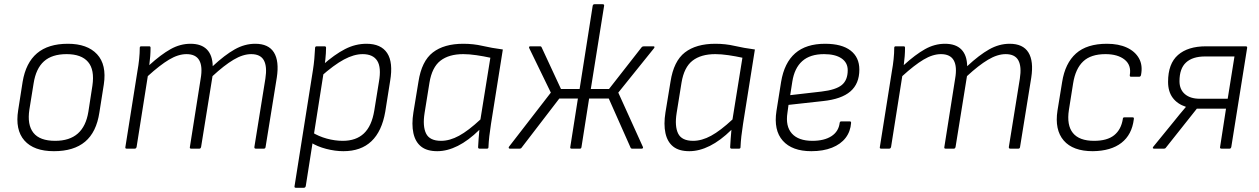

<svg xmlns="http://www.w3.org/2000/svg" viewBox="-20 -703 5955 908"><path d="M235 12Q140 12 95.5 -38.5Q51 -89 66 -182L87 -316Q102 -406 155 -451Q208 -496 301 -496Q393 -496 439 -446.5Q485 -397 471 -304L450 -171Q436 -78 382.5 -33Q329 12 235 12ZM241 -37Q309 -37 348 -71.5Q387 -106 398 -175L417 -298Q428 -373 396.5 -410Q365 -447 295 -447Q226 -447 188 -413Q150 -379 139 -309L119 -185Q108 -113 138 -75Q168 -37 241 -37Z M579 0Q571 0 573 -8L630 -367Q635 -394 638 -423Q641 -452 641 -477Q641 -484 648 -484H686Q692 -484 692 -477Q692 -458 690.5 -437.5Q689 -417 686 -395Q741 -445 786.5 -470.5Q832 -496 881 -496Q932 -496 958.5 -469Q985 -442 986 -390Q1043 -443 1090 -469.5Q1137 -496 1187 -496Q1250 -496 1275.5 -455Q1301 -414 1289 -336L1236 -8Q1235 0 1228 0H1190Q1182 0 1183 -8L1235 -331Q1244 -388 1228 -417.5Q1212 -447 1168 -447Q1129 -447 1084.5 -420.5Q1040 -394 985 -343L931 -8Q930 -4 928 -2Q926 0 923 0H884Q876 0 878 -8L929 -331Q939 -388 922.5 -417.5Q906 -447 862 -447Q823 -447 779.5 -421Q736 -395 679 -343L626 -8Q624 0 617 0Z M1604 12Q1565 12 1522.5 1Q1480 -10 1449 -30L1455 -78Q1487 -58 1525.5 -47.5Q1564 -37 1601 -37Q1664 -37 1701 -72Q1738 -107 1750 -180L1772 -316Q1784 -384 1764 -415.5Q1744 -447 1695 -447Q1654 -447 1606.5 -421.5Q1559 -396 1496 -340L1504 -394Q1563 -446 1612 -471Q1661 -496 1713 -496Q1782 -496 1811 -452Q1840 -408 1825 -320L1802 -175Q1786 -82 1736.5 -35Q1687 12 1604 12ZM1379 185Q1371 185 1373 177L1460 -372Q1464 -397 1466.5 -424.5Q1469 -452 1470 -476Q1470 -484 1478 -484H1515Q1522 -484 1522 -477Q1522 -465 1521 -450Q1520 -435 1518.5 -420Q1517 -405 1515 -394L1511 -363L1426 177Q1424 185 1417 185Z M2048 12Q1999 12 1971.5 -10Q1944 -32 1935 -73.5Q1926 -115 1935 -171L1959 -317Q1974 -414 2027 -455Q2080 -496 2171 -496Q2219 -496 2262 -486Q2305 -476 2358 -469L2302 -117Q2297 -85 2294 -58.5Q2291 -32 2290 -7Q2290 0 2283 0H2248Q2241 0 2241 -7Q2242 -26 2243.5 -47Q2245 -68 2247 -89Q2195 -38 2145 -13Q2095 12 2048 12ZM2066 -37Q2107 -37 2151 -61Q2195 -85 2252 -138L2299 -430Q2267 -437 2233 -442Q2199 -447 2171 -447Q2103 -447 2063 -416Q2023 -385 2011 -312L1988 -169Q1978 -106 1995 -71.5Q2012 -37 2066 -37Z M2391 0Q2387 0 2386 -3Q2385 -6 2387 -9L2585 -265L2483 -475Q2481 -479 2482.5 -481.5Q2484 -484 2487 -484H2534Q2540 -484 2542 -478L2633 -282H2721L2783 -676Q2785 -683 2791 -683H2830Q2838 -683 2837 -676L2774 -282H2860L3014 -479Q3018 -484 3025 -484H3070Q3074 -484 3075 -481.5Q3076 -479 3073 -475L2904 -265L3020 -9Q3022 -6 3020.5 -3Q3019 0 3015 0H2970Q2964 0 2962 -5L2859 -237H2766L2730 -8Q2729 0 2723 0H2683Q2675 0 2677 -8L2713 -237H2625L2447 -5Q2444 0 2438 0Z M3240 12Q3191 12 3163.5 -10Q3136 -32 3127 -73.5Q3118 -115 3127 -171L3151 -317Q3166 -414 3219 -455Q3272 -496 3363 -496Q3411 -496 3454 -486Q3497 -476 3550 -469L3494 -117Q3489 -85 3486 -58.5Q3483 -32 3482 -7Q3482 0 3475 0H3440Q3433 0 3433 -7Q3434 -26 3435.5 -47Q3437 -68 3439 -89Q3387 -38 3337 -13Q3287 12 3240 12ZM3258 -37Q3299 -37 3343 -61Q3387 -85 3444 -138L3491 -430Q3459 -437 3425 -442Q3391 -447 3363 -447Q3295 -447 3255 -416Q3215 -385 3203 -312L3180 -169Q3170 -106 3187 -71.5Q3204 -37 3258 -37Z M3817 12Q3726 12 3682 -37.5Q3638 -87 3652 -178L3674 -316Q3689 -406 3740.5 -451Q3792 -496 3882 -496Q3961 -496 4002.5 -464Q4044 -432 4044 -374Q4044 -307 4001.5 -270.5Q3959 -234 3872 -225L3709 -207L3704 -170Q3694 -106 3725 -71.5Q3756 -37 3822 -37Q3878 -37 3912 -59Q3946 -81 3951 -122Q3952 -129 3959 -129H3999Q4005 -129 4005 -122Q4002 -81 3979 -51Q3956 -21 3914.5 -4.5Q3873 12 3817 12ZM3717 -253 3865 -270Q3933 -278 3961 -301Q3989 -324 3989 -371Q3989 -407 3959.5 -427Q3930 -447 3877 -447Q3811 -447 3774 -414Q3737 -381 3727 -317Z M4147 0Q4139 0 4141 -8L4198 -367Q4203 -394 4206 -423Q4209 -452 4209 -477Q4209 -484 4216 -484H4254Q4260 -484 4260 -477Q4260 -458 4258.5 -437.5Q4257 -417 4254 -395Q4309 -445 4354.5 -470.5Q4400 -496 4449 -496Q4500 -496 4526.5 -469Q4553 -442 4554 -390Q4611 -443 4658 -469.5Q4705 -496 4755 -496Q4818 -496 4843.5 -455Q4869 -414 4857 -336L4804 -8Q4803 0 4796 0H4758Q4750 0 4751 -8L4803 -331Q4812 -388 4796 -417.5Q4780 -447 4736 -447Q4697 -447 4652.5 -420.5Q4608 -394 4553 -343L4499 -8Q4498 -4 4496 -2Q4494 0 4491 0H4452Q4444 0 4446 -8L4497 -331Q4507 -388 4490.5 -417.5Q4474 -447 4430 -447Q4391 -447 4347.5 -421Q4304 -395 4247 -343L4194 -8Q4192 0 4185 0Z M5148 12Q5054 12 5010.5 -38.5Q4967 -89 4981 -180L5003 -315Q5017 -404 5068.5 -450Q5120 -496 5215 -496Q5270 -496 5309 -478Q5348 -460 5366.5 -427Q5385 -394 5376 -348Q5374 -340 5367 -340H5329Q5322 -340 5323 -348Q5331 -395 5298.5 -421Q5266 -447 5208 -447Q5139 -447 5102.5 -412.5Q5066 -378 5055 -309L5035 -183Q5024 -111 5054 -74Q5084 -37 5154 -37Q5216 -37 5249 -63.5Q5282 -90 5290 -140Q5290 -148 5297 -148H5337Q5344 -148 5342 -139Q5333 -66 5283.5 -27.5Q5234 11 5148 12Z M5438 0Q5433 0 5432 -2.5Q5431 -5 5434 -9L5531 -128Q5544 -145 5558.5 -162Q5573 -179 5588 -197V-198Q5548 -211 5526 -240.5Q5504 -270 5504 -316Q5504 -402 5551 -443Q5598 -484 5683 -484H5871Q5879 -484 5878 -477L5803 -8Q5801 0 5795 0H5757Q5748 0 5750 -8L5778 -189H5640L5494 -5Q5491 0 5484 0ZM5654 -236H5786L5818 -436H5679Q5620 -436 5589 -407.5Q5558 -379 5558 -319Q5558 -280 5583.5 -258Q5609 -236 5654 -236Z"/></svg>

Font: Sofia Sans Light
Style: Italic
Weight: 300
Italic angle: -9°
Version: Version 4.100-B